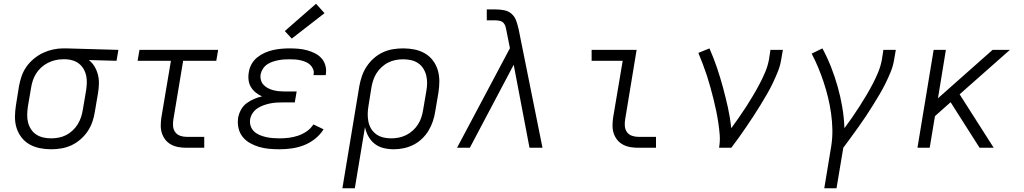

<svg xmlns="http://www.w3.org/2000/svg" viewBox="-20 -785 5440 1020"><path d="M252 8Q221 8 191 2Q161 -4 136 -18.5Q111 -33 93.5 -56Q76 -79 67.5 -107Q59 -135 59.5 -166Q60 -197 65 -228L81 -328Q86 -355 95 -381Q104 -407 120.5 -430.5Q137 -454 160 -473Q183 -492 208.5 -504Q234 -516 261.5 -522Q289 -528 315 -528Q319 -528 323 -528Q327 -528 331 -528L609 -520L599 -462L452 -466Q470 -452 482 -432Q494 -412 500 -389Q506 -366 505.5 -341.5Q505 -317 501 -292L484 -192Q480 -165 471 -138.5Q462 -112 446 -88Q430 -64 407.5 -44.5Q385 -25 359 -13Q333 -1 305.5 3.5Q278 8 252 8ZM252 -50Q272 -50 292.5 -54Q313 -58 331.5 -67.5Q350 -77 366 -92Q382 -107 393 -125Q404 -143 410.5 -162.5Q417 -182 420 -202L437 -302Q440 -321 441 -341Q442 -361 438.5 -380Q435 -399 426 -415.5Q417 -432 403 -444Q389 -456 371 -462.5Q353 -469 333 -470H322Q319 -470 316.5 -470Q314 -470 311 -470Q292 -470 272 -465Q252 -460 233.5 -450.5Q215 -441 199 -426.5Q183 -412 172 -394.5Q161 -377 154.5 -357.5Q148 -338 145 -318L128 -218Q125 -197 124.5 -175.5Q124 -154 129 -134.5Q134 -115 145 -98Q156 -81 173 -70Q190 -59 210.5 -54.5Q231 -50 252 -50Z M971 0Q949 0 928.5 -3.5Q908 -7 890 -16.5Q872 -26 859.5 -41.5Q847 -57 840.5 -76Q834 -95 834 -116.5Q834 -138 837 -159L888 -462H711L721 -520H1139L1129 -462H953L901 -150Q898 -132 899.5 -114.5Q901 -97 910.5 -83.5Q920 -70 936.5 -64Q953 -58 971 -58H1065V0Z M1465 8Q1437 8 1409.5 5.5Q1382 3 1356.5 -4.5Q1331 -12 1308 -25Q1285 -38 1269 -58Q1253 -78 1247 -104.5Q1241 -131 1245 -159Q1249 -181 1260 -201.5Q1271 -222 1289.5 -236Q1308 -250 1329 -259Q1350 -268 1372 -273Q1354 -281 1338.5 -293.5Q1323 -306 1313 -322.5Q1303 -339 1300.5 -360Q1298 -381 1302 -402Q1305 -424 1316.5 -444.5Q1328 -465 1346.5 -480Q1365 -495 1386.5 -504.5Q1408 -514 1430 -519Q1452 -524 1474.5 -526Q1497 -528 1518 -528Q1542 -528 1565.5 -526Q1589 -524 1611 -518Q1633 -512 1653 -502Q1673 -492 1687.5 -476Q1702 -460 1708.5 -437.5Q1715 -415 1711 -392Q1711 -390 1711 -388.5Q1711 -387 1710 -386H1646Q1646 -386 1646 -387Q1646 -388 1646 -389Q1649 -404 1643.5 -417.5Q1638 -431 1628 -440.5Q1618 -450 1605 -455.5Q1592 -461 1577.5 -464.5Q1563 -468 1548 -469Q1533 -470 1518 -470Q1503 -470 1488 -469Q1473 -468 1458 -465Q1443 -462 1428 -457Q1413 -452 1399.5 -443Q1386 -434 1377 -420Q1368 -406 1365 -392Q1362 -376 1366 -360.5Q1370 -345 1380 -334.5Q1390 -324 1403 -317Q1416 -310 1431 -306Q1446 -302 1461.5 -300.5Q1477 -299 1493 -299H1556L1546 -241H1484Q1467 -241 1449.5 -240Q1432 -239 1415 -235.5Q1398 -232 1381 -226Q1364 -220 1348.5 -210Q1333 -200 1322.5 -184.5Q1312 -169 1309 -152Q1306 -133 1311.5 -116Q1317 -99 1329.5 -87Q1342 -75 1358.5 -68Q1375 -61 1392.5 -57Q1410 -53 1428.5 -51.5Q1447 -50 1465 -50Q1489 -50 1514 -53Q1539 -56 1563 -64Q1587 -72 1609 -87Q1631 -102 1645 -124L1699 -98Q1681 -69 1653 -47Q1625 -25 1593.5 -13Q1562 -1 1529.5 3.5Q1497 8 1465 8ZM1530 -580 1493 -620 1659 -765 1704 -715Z M1799 215 1889 -328Q1894 -355 1903 -381.5Q1912 -408 1928 -432Q1944 -456 1966 -475.5Q1988 -495 2014 -507Q2040 -519 2067.5 -523.5Q2095 -528 2122 -528Q2153 -528 2182.5 -522Q2212 -516 2237 -501.5Q2262 -487 2279.5 -464Q2297 -441 2305.5 -413Q2314 -385 2314 -354Q2314 -323 2309 -292L2292 -192Q2288 -166 2279.5 -140.5Q2271 -115 2256.5 -91Q2242 -67 2221.5 -47.5Q2201 -28 2176 -15.5Q2151 -3 2124.5 2.5Q2098 8 2072 8Q2044 8 2017.5 1.5Q1991 -5 1970.5 -21Q1950 -37 1937 -60.5Q1924 -84 1919 -110L1865 215ZM2058 -50Q2078 -50 2098.5 -54Q2119 -58 2138 -67.5Q2157 -77 2173 -91.5Q2189 -106 2200.5 -124Q2212 -142 2218.5 -162Q2225 -182 2228 -202L2245 -302Q2249 -323 2249 -344.5Q2249 -366 2244 -385.5Q2239 -405 2228 -422Q2217 -439 2200.5 -450Q2184 -461 2163.5 -465.5Q2143 -470 2121 -470Q2101 -470 2081 -466Q2061 -462 2042 -452.5Q2023 -443 2007 -428Q1991 -413 1980 -395.5Q1969 -378 1962.5 -358Q1956 -338 1953 -319L1938 -225Q1934 -203 1933.5 -181.5Q1933 -160 1937 -139.5Q1941 -119 1951.5 -101.5Q1962 -84 1978.5 -72Q1995 -60 2015.5 -55Q2036 -50 2058 -50Z M2408 0 2689 -529 2671 -619V-620Q2669 -631 2666 -642.5Q2663 -654 2655.5 -662.5Q2648 -671 2636 -674Q2624 -677 2612 -677H2566V-735H2612Q2636 -735 2659 -730.5Q2682 -726 2698.5 -711Q2715 -696 2722.5 -674.5Q2730 -653 2735 -631L2862 0H2793L2709 -441L2476 0Z M3371 0Q3349 0 3328.5 -3.5Q3308 -7 3290 -16.5Q3272 -26 3259.5 -41.5Q3247 -57 3240.5 -76Q3234 -95 3234 -116.5Q3234 -138 3237 -159L3288 -462H3123V-520H3362L3301 -150Q3298 -132 3299.5 -114.5Q3301 -97 3310.5 -83.5Q3320 -70 3336.5 -64Q3353 -58 3371 -58H3465V0Z M3800 0Q3806 -34 3803.5 -67.5Q3801 -101 3796 -133.5Q3791 -166 3784.5 -197.5Q3778 -229 3770 -260.5Q3762 -292 3753.5 -323Q3745 -354 3735 -384.5Q3725 -415 3713.5 -445Q3702 -475 3690 -504L3749 -528Q3771 -478 3788.5 -426.5Q3806 -375 3820.5 -321.5Q3835 -268 3847 -214Q3859 -160 3865 -104Q3886 -133 3906 -161.5Q3926 -190 3945 -219.5Q3964 -249 3982 -279.5Q4000 -310 4016 -340.5Q4032 -371 4045.5 -403Q4059 -435 4065 -468L4073 -520H4139L4130 -468Q4125 -436 4112.5 -405Q4100 -374 4085.5 -343.5Q4071 -313 4054 -284Q4037 -255 4019.5 -226Q4002 -197 3983 -168.5Q3964 -140 3945 -111.5Q3926 -83 3906 -55.5Q3886 -28 3865 0Z M4359 215 4396 -9Q4403 -54 4402 -97.5Q4401 -141 4395 -183.5Q4389 -226 4379 -267Q4369 -308 4356 -347.5Q4343 -387 4327 -425.5Q4311 -464 4292 -500L4349 -528Q4375 -480 4395 -429Q4415 -378 4430 -325Q4445 -272 4454.5 -216.5Q4464 -161 4466 -104Q4487 -132 4507 -161Q4527 -190 4546 -219.5Q4565 -249 4583 -279.5Q4601 -310 4617 -340.5Q4633 -371 4646 -403Q4659 -435 4665 -468L4673 -520H4739L4730 -468Q4725 -436 4712.5 -405Q4700 -374 4685 -343.5Q4670 -313 4652.5 -283.5Q4635 -254 4617 -225Q4599 -196 4580 -167.5Q4561 -139 4541 -111Q4521 -83 4500.5 -55Q4480 -27 4460 0L4424 215Z M4854 0 4940 -520H5005L4963 -263L5253 -520H5345L5078 -284L5259 0H5184L5030 -242L4947 -168L4919 0Z"/></svg>

Font: Iosevka SS04 Light Extended
Style: Italic
Weight: 300
Width: 7
Italic angle: -9°
Monospace: yes
Designer: Belleve Invis
Foundry: Belleve Invis
Version: Version 19.0.0; ttfautohint (v1.8.4)